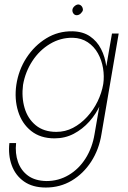

<svg xmlns="http://www.w3.org/2000/svg" viewBox="-20 -610 573 859"><path d="M22 30Q16 84 32.5 129.5Q49 175 87.5 202Q126 229 185 229Q249 229 301 198Q353 167 388 113Q423 59 434 -10L511 -460H481L403 -10Q393 51 363 98.5Q333 146 287.5 173Q242 200 188 200Q137 199 105.5 176Q74 153 60.5 114.5Q47 76 52 30ZM53 -230Q44 -167 61 -112Q78 -57 119.5 -24Q161 9 224 9Q271 9 310 -11.5Q349 -32 379.5 -66Q410 -100 429 -142.5Q448 -185 455 -230Q461 -272 455.5 -314Q450 -356 432 -391Q414 -426 382.5 -447.5Q351 -469 304 -470Q240 -471 187 -438.5Q134 -406 98.5 -351.5Q63 -297 53 -230ZM83 -230Q93 -288 124.5 -336.5Q156 -385 203.5 -413.5Q251 -442 306 -441Q344 -440 372.5 -421Q401 -402 418 -371.5Q435 -341 441 -305Q447 -269 442 -234Q435 -194 416.5 -156Q398 -118 369.5 -87Q341 -56 306.5 -38Q272 -20 232 -20Q176 -20 140 -49.5Q104 -79 90 -127Q76 -175 83 -230ZM304 -566Q303 -557 308.5 -549.5Q314 -542 323 -542Q333 -542 341 -549.5Q349 -557 351 -565Q351 -575 345.5 -582Q340 -589 331 -590Q322 -590 313.5 -582.5Q305 -575 304 -566Z"/></svg>

Font: Jost ExtraLight
Style: Italic
Weight: 250
Italic angle: -5°
Version: Version 3.710